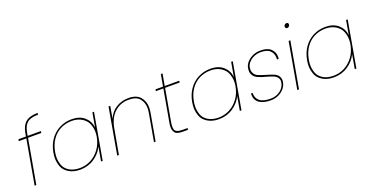

<svg xmlns="http://www.w3.org/2000/svg" viewBox="-34 -1421 4034 2110"><g transform="rotate(-20 1983.0 -366.5)"><path d="M410 -720Q323 -720 283 -686.5Q243 -653 230 -578L223 -540H378L375 -519H220L128 0H108L200 -519H112L115 -540H203L210 -578Q224 -660 271 -700Q318 -740 413 -740Z M426 -270Q441 -355 485 -417.5Q529 -480 595 -513.5Q661 -547 738 -547Q831 -547 886.5 -498.5Q942 -450 951 -375L980 -540H999L904 0H885L914 -165Q879 -90 806 -41.5Q733 7 640 7Q563 7 509 -26.5Q455 -60 437.5 -110Q420 -160 420 -205Q420 -236 426 -270ZM933 -270Q938 -299 938 -326Q938 -369 921 -416.5Q904 -464 854 -496.5Q804 -529 734 -529Q660 -529 600 -498Q540 -467 500 -408.5Q460 -350 446 -270Q440 -237 440 -207Q440 -166 455.5 -119.5Q471 -73 520 -42Q569 -11 643 -11Q713 -11 774 -43.5Q835 -76 877 -134.5Q919 -193 933 -270Z M1403 -552Q1498 -552 1541.5 -501.5Q1585 -451 1585 -379Q1585 -350 1579 -315L1523 0H1504L1560 -317Q1566 -349 1566 -377Q1566 -440 1529 -487Q1492 -534 1400 -534Q1304 -534 1235 -471.5Q1166 -409 1145 -287L1094 0H1074L1169 -540H1189L1164 -398Q1196 -473 1260 -512.5Q1324 -552 1403 -552Z M1823 -520 1756 -142Q1751 -114 1751 -93Q1751 -78 1755.5 -59.5Q1760 -41 1782.5 -30.5Q1805 -20 1848 -20H1905L1901 0H1842Q1772 0 1751.5 -26.5Q1731 -53 1731 -92Q1731 -114 1736 -142L1803 -520H1715L1718 -540H1806L1831 -678H1851L1826 -540H1996L1993 -520Z M2049 -270Q2064 -355 2108 -417.5Q2152 -480 2218 -513.5Q2284 -547 2361 -547Q2454 -547 2509.5 -498.5Q2565 -450 2574 -375L2603 -540H2622L2527 0H2508L2537 -165Q2502 -90 2429 -41.5Q2356 7 2263 7Q2186 7 2132 -26.5Q2078 -60 2060.5 -110Q2043 -160 2043 -205Q2043 -236 2049 -270ZM2556 -270Q2561 -299 2561 -326Q2561 -369 2544 -416.5Q2527 -464 2477 -496.5Q2427 -529 2357 -529Q2283 -529 2223 -498Q2163 -467 2123 -408.5Q2083 -350 2069 -270Q2063 -237 2063 -207Q2063 -166 2078.5 -119.5Q2094 -73 2143 -42Q2192 -11 2266 -11Q2336 -11 2397 -43.5Q2458 -76 2500 -134.5Q2542 -193 2556 -270Z M2870 7Q2781 7 2734.5 -27.5Q2688 -62 2688 -127Q2688 -132 2688 -138H2708Q2708 -133 2708 -128Q2708 -75 2747.5 -43Q2787 -11 2874 -11Q2918 -11 2954.5 -28Q2991 -45 3014 -73.5Q3037 -102 3043 -135Q3045 -145 3045 -153Q3045 -177 3030.5 -196.5Q3016 -216 2987.5 -228Q2959 -240 2909 -254Q2852 -269 2818.5 -284Q2785 -299 2768 -325Q2751 -351 2751 -382Q2751 -396 2754 -412Q2760 -448 2787.5 -479Q2815 -510 2856.5 -528.5Q2898 -547 2946 -547Q3028 -547 3067.5 -509.5Q3107 -472 3107 -416Q3107 -405 3105 -392H3085Q3086 -403 3086 -413Q3086 -459 3053.5 -494Q3021 -529 2943 -529Q2901 -529 2864.5 -513Q2828 -497 2803.5 -470Q2779 -443 2774 -412Q2772 -398 2772 -387Q2772 -360 2787 -337Q2802 -314 2833.5 -301Q2865 -288 2918 -273Q2972 -257 3002.5 -244Q3033 -231 3048.5 -208Q3064 -185 3064 -158Q3064 -147 3062 -135Q3055 -95 3027 -62.5Q2999 -30 2958 -11.5Q2917 7 2870 7Z M3310 -678Q3299 -678 3293.5 -684.5Q3288 -691 3288 -700Q3288 -702 3288 -705Q3290 -717 3299 -724.5Q3308 -732 3319 -732Q3330 -732 3335.5 -725.5Q3341 -719 3341 -711Q3341 -708 3340 -705Q3338 -693 3329.5 -685.5Q3321 -678 3310 -678ZM3295 -540 3200 0H3180L3275 -540Z M3393 -270Q3408 -355 3452 -417.5Q3496 -480 3562 -513.5Q3628 -547 3705 -547Q3798 -547 3853.5 -498.5Q3909 -450 3918 -375L3947 -540H3966L3871 0H3852L3881 -165Q3846 -90 3773 -41.5Q3700 7 3607 7Q3530 7 3476 -26.5Q3422 -60 3404.5 -110Q3387 -160 3387 -205Q3387 -236 3393 -270ZM3900 -270Q3905 -299 3905 -326Q3905 -369 3888 -416.5Q3871 -464 3821 -496.5Q3771 -529 3701 -529Q3627 -529 3567 -498Q3507 -467 3467 -408.5Q3427 -350 3413 -270Q3407 -237 3407 -207Q3407 -166 3422.5 -119.5Q3438 -73 3487 -42Q3536 -11 3610 -11Q3680 -11 3741 -43.5Q3802 -76 3844 -134.5Q3886 -193 3900 -270Z"/></g></svg>

Font: Fz Poppins Thin
Style: Italic
Weight: 100
Italic angle: -10°
Designer: Ninad Kale (Devanagari), Jonny Pinhorn (Latin)
Foundry: Indian Type Foundry
Version: Vit hóa bi Vntype.Com & FontZin.Com